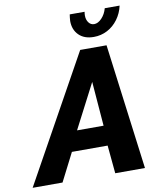

<svg xmlns="http://www.w3.org/2000/svg" viewBox="-154 -992 893 1069"><g transform="rotate(-10 292.0 -457.5)"><path d="M337 -710H486L578 0H410L395 -159H193L112 0H-57ZM392 -272 372 -523 242 -272ZM439 -838Q461 -838 482 -860Q503 -882 512 -915H596Q587 -873 562 -839Q537 -805 501.5 -786.5Q466 -768 425 -768Q371 -768 340.5 -798.5Q310 -829 310 -878Q310 -888 311.5 -897Q313 -906 314 -915H398Q397 -910 396.5 -904.5Q396 -899 396 -894Q396 -870 408 -854Q420 -838 439 -838Z"/></g></svg>

Font: Raleway Thin ExtraBold
Style: Italic
Weight: 800
Italic angle: -12°
Version: Version 4.026